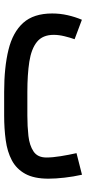

<svg xmlns="http://www.w3.org/2000/svg" viewBox="235 -650 415 925"><g transform="rotate(90 442.5 -187.5)"><path d="M536.1 0H422.9Q304.7 0 220 -20.8Q135.3 -41.5 90.1 -91.8Q44.9 -142.1 44.9 -231.4Q44.9 -269.5 53.2 -305.9Q61.5 -342.3 75.2 -374.5L168.9 -339.4Q161.1 -317.4 154.5 -290.3Q147.9 -263.2 147.9 -238.8Q147.9 -185.5 181.6 -158.2Q215.3 -130.9 277.1 -121.3Q338.9 -111.8 422.9 -111.8H537.1Q588.4 -111.8 634.5 -116.9Q680.7 -122.1 709.7 -141.6Q738.8 -161.1 738.8 -203.6Q738.8 -233.4 732.4 -272.5Q726.1 -311.5 717.8 -348.6L821.8 -375Q831.1 -333.5 835.9 -290.8Q840.8 -248 840.8 -213.4Q840.8 -144 817.4 -101.6Q793.9 -59.1 752.4 -37.1Q710.9 -15.1 655.5 -7.6Q600.1 0 536.1 0Z"/></g></svg>

Font: Vazirmatn RD Medium
Style: Regular
Weight: 500
Designer: Saber Rastikerdar
Foundry: Saber Rastikerdar
Version: Version 33.003